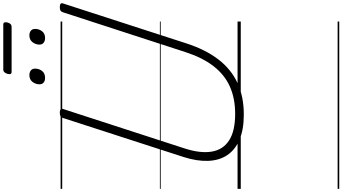

<svg xmlns="http://www.w3.org/2000/svg" viewBox="-490 -1034 2138 1199"><g transform="rotate(-90 579.5 -434.0)"><path d="M464 19Q370 19 307 -8Q244 -35 211 -84Q178 -133 175 -202.5Q172 -272 199 -357L443 -1111Q446 -1121 453 -1125.5Q460 -1130 476 -1130Q490 -1130 496.5 -1125.5Q503 -1121 499 -1110L253 -352Q221 -254 232.5 -182.5Q244 -111 302.5 -73Q361 -35 468 -35Q566 -35 640 -68.5Q714 -102 767 -171Q820 -240 854 -345L1103 -1111Q1106 -1121 1113 -1125.5Q1120 -1130 1135 -1130Q1165 -1130 1158 -1110L909 -341Q870 -220 808.5 -140Q747 -60 661.5 -20.5Q576 19 464 19ZM693 -1222Q675 -1222 664 -1231Q653 -1240 653 -1257Q653 -1281 668 -1300.5Q683 -1320 710 -1320Q728 -1320 739.5 -1311Q751 -1302 751 -1284Q751 -1260 736.5 -1241Q722 -1222 693 -1222ZM942 -1222Q924 -1222 912.5 -1231Q901 -1240 901 -1257Q901 -1281 916 -1300.5Q931 -1320 959 -1320Q976 -1320 987.5 -1311Q999 -1302 999 -1284Q999 -1260 984.5 -1241Q970 -1222 942 -1222ZM732 -1431Q720 -1431 717.5 -1437.5Q715 -1444 718 -1456Q722 -1469 728.5 -1476Q735 -1483 746 -1483H1025Q1037 -1483 1039.5 -1475.5Q1042 -1468 1039 -1456Q1035 -1443 1028.5 -1437Q1022 -1431 1011 -1431ZM0 605H1045V615H0ZM0 -20H1045V0H0ZM0 -505H1045V-500H0ZM0 -1125H1045V-1115H0Z"/></g></svg>

Font: Playwrite CU Guides
Style: Regular
Weight: 400
Designer: Veronika Burian, José Scaglione
Foundry: TypeTogether
Version: Version 1.003